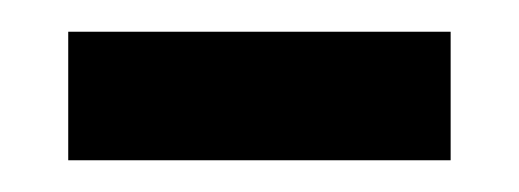

<svg xmlns="http://www.w3.org/2000/svg" viewBox="-20 -333 327 121"><path d="M23 -232H264V-313H23Z"/></svg>

Font: Noto Serif SemiCondensed Medium
Style: Regular
Weight: 500
Width: 4
Designer: Monotype Design Team
Foundry: Monotype Imaging Inc.
Version: Version 2.014